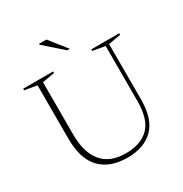

<svg xmlns="http://www.w3.org/2000/svg" viewBox="-196 -1007 1112 1166"><g transform="rotate(-30 360.0 -424.0)"><path d="M586 -260.5V-644L500 -659V-670H696V-659L610 -644V-257Q610 -117 544.2 -53.5Q478.5 10 365 10Q241 10 174.8 -59Q108.5 -128 108.5 -271V-644L22.5 -659V-670H232.5V-659L146.5 -644V-276Q146.5 -152.5 201.5 -85.2Q256.5 -18 368 -18Q471.5 -18 528.8 -73.5Q586 -129 586 -260.5ZM389 -738H371.5L242.5 -851V-858H294Z"/></g></svg>

Font: Newsreader Text ExtraLight
Style: Regular
Weight: 275
Designer: Hugues Gentile
Foundry: Production Type
Version: Version 1.001